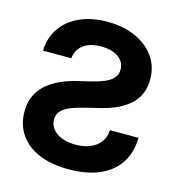

<svg xmlns="http://www.w3.org/2000/svg" viewBox="-110 -833 874 941"><g transform="rotate(15 327.0 -363.0)"><path d="M322.3 10.7Q233.9 10.7 170.7 -16.1Q107.4 -43 74 -92.3Q40.5 -141.6 40.5 -208Q40.5 -253.4 56.6 -288.1Q72.8 -322.8 102.3 -348.4Q131.8 -374 171.6 -391.6Q211.4 -409.2 258.8 -419.9L325.2 -436Q357.4 -443.8 384 -455.1Q410.6 -466.3 426.5 -483.6Q442.4 -501 442.4 -527.3Q442.4 -552.2 428.2 -571.3Q414.1 -590.3 387.2 -601.3Q360.4 -612.3 322.3 -612.3Q266.1 -612.3 232.7 -587.6Q199.2 -563 194.8 -518.6H51.3Q52.7 -583.5 86.2 -632.8Q119.6 -682.1 179.9 -709.7Q240.2 -737.3 321.3 -737.3Q400.4 -737.3 462.4 -710Q524.4 -682.6 559.8 -633.3Q595.2 -584 595.2 -518.1Q595.2 -439 542.7 -390.6Q490.2 -342.3 396 -319.8L316.4 -300.3Q276.4 -290.5 248 -278.3Q219.7 -266.1 205.1 -249.3Q190.4 -232.4 190.4 -207.5Q190.4 -180.2 207 -159.2Q223.6 -138.2 253.7 -126.5Q283.7 -114.7 323.7 -114.7Q364.7 -114.7 396.5 -127.4Q428.2 -140.1 447.5 -165Q466.8 -189.9 468.8 -227.1H613.8Q612.3 -149.4 576.2 -96.4Q540 -43.5 475.3 -16.4Q410.6 10.7 322.3 10.7Z"/></g></svg>

Font: Inter 16pt
Style: Bold
Weight: 700
Version: Version 4.001;git-66647c0bb